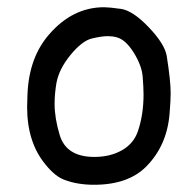

<svg xmlns="http://www.w3.org/2000/svg" viewBox="-20 -518 540 531"><path d="M240 -7Q195 -7 160 -20Q133 -29 105 -64Q55 -125 55 -222L56 -257Q60 -359 116 -423Q181 -498 268 -498Q281 -498 314 -493.5Q347 -489 391 -443Q435 -397 441 -364Q452 -295 452 -260Q452 -240 449 -204Q442 -116 385 -58Q335 -7 240 -7ZM241 -84Q284 -84 316.5 -102Q349 -120 361 -154Q377 -200 377 -257Q377 -276 374.5 -306.5Q372 -337 349.5 -373Q327 -409 302 -415Q291 -418 278 -418Q261 -418 234 -411.5Q207 -405 175 -366Q143 -327 136 -288Q131 -258 131 -231Q131 -191 145 -145Q163 -84 241 -84Z"/></svg>

Font: Xiaolai Mono SC
Style: Regular
Weight: 400
Monospace: yes
Designer: LXGW / Nozomi Seto
Version: Version 3.113;September 30, 2024